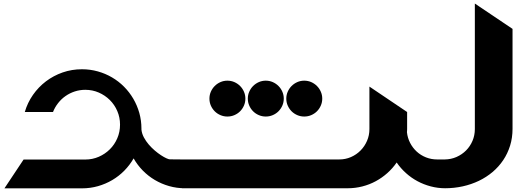

<svg xmlns="http://www.w3.org/2000/svg" viewBox="-20 -1056 2936 1077"><path d="M458.5 -161.1Q498.5 -161.1 533.9 -176.5Q569.3 -191.9 595.9 -218.3Q622.6 -244.6 637.9 -280.3Q653.3 -315.9 653.3 -356.9Q653.3 -397.5 637.9 -433.1Q622.6 -468.8 595.9 -495.1Q569.3 -521.5 533.9 -536.9Q498.5 -552.2 458.5 -552.2Q427.7 -552.2 399.4 -543Q371.1 -533.7 347.7 -517.3Q324.2 -501 306.2 -478Q288.1 -455.1 277.3 -427.7H119.1Q134.3 -480 165 -523.9Q195.8 -567.9 238 -599.9Q280.3 -631.8 331.5 -649.7Q382.8 -667.5 439.9 -667.5Q485.8 -667.5 528.6 -655.5Q571.3 -643.6 608.4 -621.8Q645.5 -600.1 675.8 -569.6Q706.1 -539.1 727.8 -502Q749.5 -464.8 761.5 -422.4Q773.4 -379.9 773.4 -334V-328.6Q775.9 -306.2 787.1 -285.2Q798.3 -264.2 814.2 -245.6Q830.1 -227.1 848.1 -211.7Q866.2 -196.3 883.1 -185.3Q899.9 -174.3 913.3 -168.2Q926.8 -162.1 933.1 -162.1Q933.1 -162.1 944.8 -162.1Q956.5 -162.1 970.9 -161.9Q985.4 -161.6 998.8 -161.6Q1012.2 -161.6 1016.1 -161.6L1017.6 0Q971.2 0 928.5 -12.2Q885.7 -24.4 848.6 -46.4Q811.5 -68.4 781.2 -99.1Q751 -129.9 729.5 -167.5Q708 -129.9 677.5 -98.9Q647 -67.9 609.6 -45.9Q572.3 -23.9 529.3 -11.7Q486.3 0.5 439.9 0.5H4.9L112.3 -161.1Z M1255.4 -603.5Q1276.4 -603.5 1294.7 -595.5Q1313 -587.4 1326.7 -573.7Q1340.3 -560.1 1348.4 -541.7Q1356.4 -523.4 1356.4 -502.9Q1356.4 -481.9 1348.4 -463.6Q1340.3 -445.3 1326.7 -431.6Q1313 -418 1294.7 -410.2Q1276.4 -402.3 1255.4 -402.3Q1234.9 -402.3 1216.6 -410.2Q1198.2 -418 1184.6 -431.6Q1170.9 -445.3 1162.8 -463.6Q1154.8 -481.9 1154.8 -502.9Q1154.8 -523.4 1162.8 -541.7Q1170.9 -560.1 1184.6 -573.7Q1198.2 -587.4 1216.6 -595.5Q1234.9 -603.5 1255.4 -603.5ZM1470.7 -603.5Q1491.7 -603.5 1510 -595.5Q1528.3 -587.4 1542 -573.7Q1555.7 -560.1 1563.7 -541.7Q1571.8 -523.4 1571.8 -502.9Q1571.8 -481.9 1563.7 -463.6Q1555.7 -445.3 1542 -431.6Q1528.3 -418 1510 -410.2Q1491.7 -402.3 1470.7 -402.3Q1450.2 -402.3 1431.9 -410.2Q1413.6 -418 1399.9 -431.6Q1386.2 -445.3 1378.2 -463.6Q1370.1 -481.9 1370.1 -502.9Q1370.1 -523.4 1378.2 -541.7Q1386.2 -560.1 1399.9 -573.7Q1413.6 -587.4 1431.9 -595.5Q1450.2 -603.5 1470.7 -603.5ZM1686.5 -603.5Q1707.5 -603.5 1725.8 -595.5Q1744.1 -587.4 1757.8 -573.7Q1771.5 -560.1 1779.5 -541.7Q1787.6 -523.4 1787.6 -502.9Q1787.6 -481.9 1779.5 -463.6Q1771.5 -445.3 1757.8 -431.6Q1744.1 -418 1725.8 -410.2Q1707.5 -402.3 1686.5 -402.3Q1666 -402.3 1647.7 -410.2Q1629.4 -418 1615.7 -431.6Q1602.1 -445.3 1594 -463.6Q1585.9 -481.9 1585.9 -502.9Q1585.9 -523.4 1594 -541.7Q1602.1 -560.1 1615.7 -573.7Q1629.4 -587.4 1647.7 -595.5Q1666 -603.5 1686.5 -603.5ZM2478.5 0Q2436 0 2396.2 -10.5Q2356.4 -21 2321.5 -39.8Q2286.6 -58.6 2257.1 -85.2Q2227.5 -111.8 2205.1 -144.5Q2182.6 -111.8 2152.8 -85.2Q2123 -58.6 2087.9 -39.6Q2052.7 -20.5 2012.7 -10.3Q1972.7 0 1930.2 0H1001V-161.6H1882.8Q1918 -161.6 1948.7 -175Q1979.5 -188.5 2002.4 -211.7Q2025.4 -234.9 2038.8 -265.9Q2052.2 -296.9 2052.2 -332V-570.3L2263.7 -427.7V-333.5Q2263.7 -328.6 2263.4 -324Q2263.2 -319.3 2262.7 -314.5Q2266.1 -282.2 2280.5 -254.4Q2294.9 -226.6 2317.4 -205.8Q2339.8 -185.1 2369.4 -173.3Q2398.9 -161.6 2432.1 -161.6H2478.5Z M2643.6 -1036.1 2855 -894V-333.5Q2855 -283.2 2841.3 -239Q2827.6 -194.8 2802.7 -157.7Q2777.8 -120.6 2743.2 -91.3Q2708.5 -62 2666.3 -41.7Q2624 -21.5 2575.7 -10.7Q2527.3 0 2475.1 0V-161.6Q2510.3 -162.1 2540.8 -175.5Q2571.3 -189 2594.2 -211.9Q2617.2 -234.9 2630.4 -265.9Q2643.6 -296.9 2643.6 -332Z"/></svg>

Font: DimaBanoo
Style: Bold
Weight: 800
Designer: R.Balvardi
Foundry: R.Balvardi
Version: Version 1.0.0-alpha3